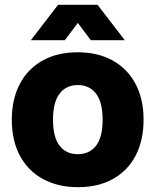

<svg xmlns="http://www.w3.org/2000/svg" viewBox="-20 -767 645 797"><path d="M29 -270Q29 -354 61.5 -417Q94 -480 155.5 -515Q217 -550 303 -550Q385 -550 446.5 -516.5Q508 -483 542 -420Q576 -357 576 -270Q576 -186 544 -123Q512 -60 450.5 -25Q389 10 303 10Q221 10 159 -23.5Q97 -57 63 -120Q29 -183 29 -270ZM406 -270Q406 -343 378.5 -378.5Q351 -414 303 -414Q255 -414 227.5 -378.5Q200 -343 200 -270Q200 -198 227 -162.5Q254 -127 303 -127Q351 -127 378.5 -162Q406 -197 406 -270ZM221 -747H385L498 -600H357L303 -672L249 -600H108Z"/></svg>

Font: Mona Sans ExtraBold
Style: Regular
Weight: 800
Designer: Deni Anggara
Foundry: GitHub
Version: Version 2.000